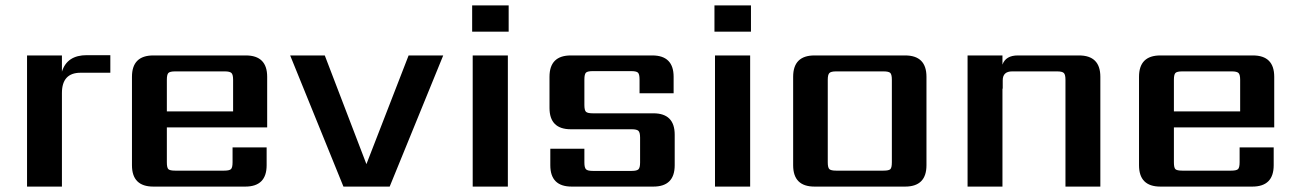

<svg xmlns="http://www.w3.org/2000/svg" viewBox="-20 -690 4795 710"><path d="M301 -486H388V-421H278Q209 -421 209 -346V0H80V-485H209V-425Q228 -486 301 -486Z M597 -278H842V-395Q842 -414 836 -420Q830 -426 811 -426H628Q608 -426 602.5 -420Q597 -414 597 -395ZM547 -485H889Q968 -485 968 -406V-219H597V-90Q597 -70 602.5 -64.5Q608 -59 628 -59H809Q828 -59 834 -64.5Q840 -70 840 -90V-145H966V-79Q966 0 887 0H547Q468 0 468 -79V-406Q468 -485 547 -485Z M1053 -485H1181L1335 -83L1491 -485H1619L1421 0H1250Z M1858 0H1728V-485H1858ZM1726 -573V-670H1861V-573Z M2347 -89V-181Q2347 -200 2341 -206Q2335 -212 2316 -212H2091Q2012 -212 2012 -291V-406Q2012 -485 2091 -485H2392Q2471 -485 2471 -406V-345H2345V-396Q2345 -416 2339 -421.5Q2333 -427 2314 -427H2172Q2153 -427 2147 -421.5Q2141 -416 2141 -396V-302Q2141 -282 2147 -276.5Q2153 -271 2172 -271H2396Q2475 -271 2475 -192V-79Q2475 0 2396 0H2094Q2015 0 2015 -79V-140H2141V-89Q2141 -70 2147 -64Q2153 -58 2172 -58H2316Q2335 -58 2341 -64Q2347 -70 2347 -89Z M2754 0H2624V-485H2754ZM2622 -573V-670H2757V-573Z M3278 -90V-395Q3278 -414 3272.5 -420Q3267 -426 3247 -426H3072Q3053 -426 3047 -420Q3041 -414 3041 -395V-90Q3041 -70 3047 -64.5Q3053 -59 3072 -59H3247Q3267 -59 3272.5 -64.5Q3278 -70 3278 -90ZM2992 -485H3327Q3406 -485 3406 -406V-79Q3406 0 3327 0H2992Q2913 0 2913 -79V-406Q2913 -485 2992 -485Z M3744 -485H3970Q4049 -485 4049 -406V0H3920V-395Q3920 -414 3914 -420Q3908 -426 3889 -426H3723Q3688 -426 3688 -393V-362H3687V0H3558V-485H3687V-451Q3699 -485 3744 -485Z M4321 -278H4566V-395Q4566 -414 4560 -420Q4554 -426 4535 -426H4352Q4332 -426 4326.5 -420Q4321 -414 4321 -395ZM4271 -485H4613Q4692 -485 4692 -406V-219H4321V-90Q4321 -70 4326.5 -64.5Q4332 -59 4352 -59H4533Q4552 -59 4558 -64.5Q4564 -70 4564 -90V-145H4690V-79Q4690 0 4611 0H4271Q4192 0 4192 -79V-406Q4192 -485 4271 -485Z"/></svg>

Font: Sarpanch SemiBold
Style: Regular
Weight: 600
Designer: Manushi Parikh (Devanagari and Latin), Jyotish Sonowal (Devanagari)
Foundry: Indian Type Foundry
Version: Version 2.004;PS 1.0;hotconv 1.0.78;makeotf.lib2.5.61930; tt